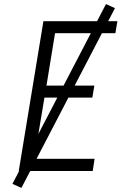

<svg xmlns="http://www.w3.org/2000/svg" viewBox="-20 -839 616 942"><path d="M72 0H435L444 -60H148L198 -360H433L443 -419H208L250 -676H546L556 -735H193ZM85 83 544 -799 500 -819 41 63Z"/></svg>

Font: Iosevka Sparkle Light Oblique
Style: Regular
Weight: 300
Italic angle: -9°
Designer: Belleve Invis
Foundry: Belleve Invis
Version: Version 4.5.0; ttfautohint (v1.8.3)